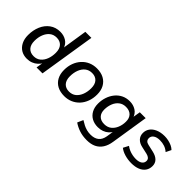

<svg xmlns="http://www.w3.org/2000/svg" viewBox="-17 -1392 2268 2268"><g transform="rotate(45 1117.0 -258.0)"><path d="M226 9Q170 9 128.5 -16.5Q87 -42 63.5 -89Q40 -136 40 -200Q40 -282 69 -349.5Q98 -417 153 -457Q208 -497 284 -497Q342 -497 387 -468.5Q432 -440 449 -383L442 -384L492 -705H593L481 0H382L398 -98H406Q388 -65 361.5 -41Q335 -17 301 -4Q267 9 226 9ZM263 -69Q314 -69 349 -98Q384 -127 402.5 -175.5Q421 -224 421 -283Q421 -349 389 -383.5Q357 -418 301 -418Q250 -418 215 -389.5Q180 -361 161 -312.5Q142 -264 142 -204Q142 -139 174 -104Q206 -69 263 -69Z M852 9Q783 9 734 -17Q685 -43 658.5 -92Q632 -141 632 -208Q632 -272 651.5 -324.5Q671 -377 706.5 -416Q742 -455 790 -476Q838 -497 895 -497Q964 -497 1013 -470.5Q1062 -444 1088.5 -395.5Q1115 -347 1115 -280Q1115 -216 1095.5 -163Q1076 -110 1040.5 -71.5Q1005 -33 957 -12Q909 9 852 9ZM854 -69Q906 -69 941 -98Q976 -127 994.5 -175.5Q1013 -224 1013 -283Q1013 -349 981 -383.5Q949 -418 893 -418Q842 -418 806.5 -389.5Q771 -361 752.5 -312.5Q734 -264 734 -204Q734 -139 766 -104Q798 -69 854 -69Z M1408 189Q1338 189 1281.5 170Q1225 151 1181 120L1213 48Q1243 67 1270.5 81Q1298 95 1328.5 103Q1359 111 1394 111Q1457 111 1495.5 81Q1534 51 1545 -14L1561 -119L1570 -118Q1554 -85 1527.5 -61Q1501 -37 1466.5 -24.5Q1432 -12 1392 -12Q1333 -12 1289.5 -36Q1246 -60 1221.5 -105Q1197 -150 1197 -212Q1197 -268 1214 -319.5Q1231 -371 1263 -411Q1295 -451 1340.5 -474Q1386 -497 1444 -497Q1503 -497 1548 -468.5Q1593 -440 1610 -383L1602 -385L1619 -488H1717L1643 -19Q1633 49 1603 95.5Q1573 142 1524.5 165.5Q1476 189 1408 189ZM1420 -91Q1473 -91 1508.5 -119Q1544 -147 1563 -193.5Q1582 -240 1582 -293Q1583 -352 1550.5 -385Q1518 -418 1459 -418Q1408 -418 1372 -390Q1336 -362 1318 -316Q1300 -270 1299 -217Q1298 -157 1330 -124Q1362 -91 1420 -91Z M1974 9Q1914 9 1861.5 -6.5Q1809 -22 1774 -50L1809 -117Q1833 -99 1860 -87.5Q1887 -76 1916.5 -70Q1946 -64 1975 -64Q2026 -64 2054 -84Q2082 -104 2082 -138Q2082 -161 2066.5 -175.5Q2051 -190 2022 -197L1929 -218Q1877 -229 1847 -261Q1817 -293 1817 -341Q1817 -385 1841.5 -420Q1866 -455 1913.5 -476Q1961 -497 2026 -497Q2058 -497 2090.5 -490Q2123 -483 2151 -470Q2179 -457 2199 -437L2167 -371Q2137 -398 2100 -410.5Q2063 -423 2021 -423Q1969 -423 1939.5 -402Q1910 -381 1910 -346Q1910 -325 1923 -309.5Q1936 -294 1965 -288L2058 -267Q2114 -254 2144.5 -223.5Q2175 -193 2175 -145Q2175 -97 2150 -62Q2125 -27 2079.5 -9Q2034 9 1974 9Z"/></g></svg>

Font: Nunito Sans 12pt ExtraLight 12pt SemiBold
Style: Italic
Weight: 600
Italic angle: -9°
Version: Version 3.101;gftools[0.9.27]